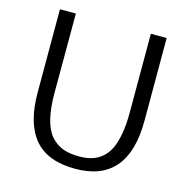

<svg xmlns="http://www.w3.org/2000/svg" viewBox="-109 -849 941 961"><g transform="rotate(15 361.0 -368.5)"><path d="M364.3 7.8Q219.7 7.8 151.9 -73.5Q84 -154.8 84.5 -314.5V-743.7H167L166.5 -334Q166.5 -254.4 179.7 -200Q192.9 -145.5 219.7 -114.5Q246.6 -83.5 282 -70.3Q317.4 -57.1 366.7 -57.1Q403.3 -57.1 431.6 -65.4Q460 -73.7 483.9 -93.5Q507.8 -113.3 523.2 -144.8Q538.6 -176.3 547.1 -223.9Q555.7 -271.5 555.7 -334.5V-743.2H637.7V-314.9Q637.7 7.8 364.3 7.8Z"/></g></svg>

Font: HaufeMerriweatherSansLt
Style: Regular
Weight: 300
Designer: Eben Sorkin
Foundry: Eben Sorkin
Version: Version 1.56